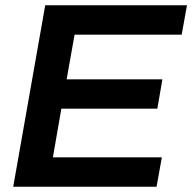

<svg xmlns="http://www.w3.org/2000/svg" viewBox="-20 -706 727 726"><path d="M30 0 151 -686H687L667 -575H262L232 -406H594L575 -295H212L180 -111H592L572 0Z"/></svg>

Font: Archivo Variable SemiBold
Style: Italic
Weight: 600
Italic angle: -10°
Designer: Hector Gatti
Foundry: Omnibus-Type
Version: Version 2.001